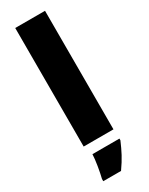

<svg xmlns="http://www.w3.org/2000/svg" viewBox="-251 -895 825 1066"><g transform="rotate(-30 161.5 -362.5)"><path d="M257 -93H66V-853H257ZM260 -21Q243 19 225 53Q207 87 178 128H64V114Q72 82 79 39Q86 -4 87 -32H260Z"/></g></svg>

Font: Noto Sans Kannada UI Black
Style: Regular
Weight: 900
Designer: Jelle Bosma - Monotype Design Team
Foundry: Monotype Imaging Inc.
Version: Version 2.005; ttfautohint (v1.8.4.7-5d5b)